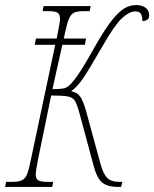

<svg xmlns="http://www.w3.org/2000/svg" viewBox="-43 -738 609 758"><path d="M-19 -20H4Q30 -20 43 -26Q56 -32 63.5 -49.5Q71 -67 79 -108L175 -561H94L99 -586H181Q188 -623 191 -639.5Q194 -656 194 -663Q194 -682 184 -688Q174 -694 148 -694H125L129 -714H315L311 -694H288Q262 -694 249.5 -688Q237 -682 229.5 -664.5Q222 -647 213 -606L209 -586H297L292 -561H203L164 -386Q192 -386 205.5 -388.5Q219 -391 228.5 -399Q238 -407 253 -426Q275 -453 334 -558Q372 -625 400.5 -660Q429 -695 450.5 -706.5Q472 -718 495 -718Q518 -718 532 -707Q546 -696 546 -678Q546 -655 519 -655Q519 -676 512.5 -684.5Q506 -693 491 -693Q468 -693 439 -666.5Q410 -640 363 -558Q307 -461 285 -428.5Q263 -396 238 -378Q263 -373 274.5 -355.5Q286 -338 297 -299L354 -90Q364 -53 379.5 -36.5Q395 -20 428 -20H440L435 0H425Q380 0 359.5 -18Q339 -36 327 -82L271 -290Q261 -326 253 -339.5Q245 -353 226 -357Q207 -361 159 -361L107 -108Q98 -61 98 -51Q98 -32 108 -26Q118 -20 144 -20H167L163 0H-23Z"/></svg>

Font: Noto Serif CondThin
Style: Italic
Weight: 250
Width: 3
Italic angle: -12°
Designer: Monotype Design Team
Foundry: Monotype Imaging Inc.
Version: Version 1.001